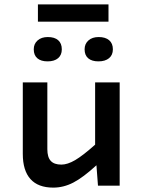

<svg xmlns="http://www.w3.org/2000/svg" viewBox="-20 -847 654 876"><path d="M526 -471V0H427L420 -93Q359 -37 314.5 -14Q270 9 223 9Q154 9 119 -30Q84 -69 84 -145V-471H196V-166Q196 -130 211.5 -113Q227 -96 260 -96Q288 -96 323 -116.5Q358 -137 414 -187V-471ZM475 -748H153V-827H475ZM262 -622Q262 -596 245 -581.5Q228 -567 197 -567Q167 -567 150.5 -581Q134 -595 134 -622Q134 -647 151.5 -662.5Q169 -678 198 -678Q229 -678 245.5 -663.5Q262 -649 262 -622ZM495 -622Q495 -596 477.5 -581.5Q460 -567 429 -567Q399 -567 382.5 -581Q366 -595 366 -622Q366 -647 383.5 -662.5Q401 -678 430 -678Q461 -678 478 -663.5Q495 -649 495 -622Z"/></svg>

Font: Intel One Mono Medium
Style: Regular
Weight: 500
Monospace: yes
Designer: Fred Shallcrass
Foundry: Frere-Jones Type LLC
Version: Version 1.400;hotconv 1.1.0;makeotfexe 2.6.0;FJTRelease1.4